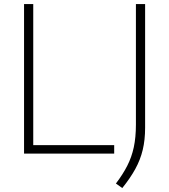

<svg xmlns="http://www.w3.org/2000/svg" viewBox="-20 -760 837 950"><path d="M99 0V-740H144.5V-42H545V0ZM585 170.5 553.5 148Q587.5 103.5 609.5 60.5Q631.5 17.5 642 -31.5Q652.5 -80.5 652.5 -143.5V-740H698V-128Q698 -67.5 686.2 -18.5Q674.5 30.5 649.5 76Q624.5 121.5 585 170.5Z"/></svg>

Font: Encode Sans SmExp XLt
Style: Regular
Weight: 200
Width: 6
Designer: Multiple Designers
Foundry: Impallari Type
Version: Version 3.002; ttfautohint (v1.8.3) -l 8 -r 50 -G 200 -x 14 